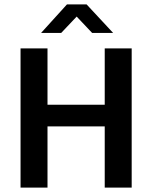

<svg xmlns="http://www.w3.org/2000/svg" viewBox="-20 -849 688 869"><path d="M73 0V-630H195V-375H454V-630H576V0H454V-277H195V0ZM283 -829H372L492 -700H397L327 -774L257 -700H166Z"/></svg>

Font: Mukta Malar SemiBold
Style: Regular
Weight: 600
Designer: Aadarsh Rajan, Girish Dalvi, Yashodeep Gholap
Foundry: Ek Type
Version: Version 2.538;PS 1.000;hotconv 16.6.51;makeotf.lib2.5.65220;